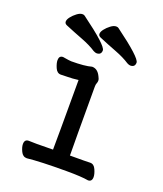

<svg xmlns="http://www.w3.org/2000/svg" viewBox="-136 -808 771 909"><g transform="rotate(20 250.0 -353.5)"><path d="M106.9 12.2Q86.9 12.2 76.9 -8.8Q66.9 -29.8 66.9 -44.9Q66.9 -68.8 87.9 -68.8L127.9 -67.9L210 -68.8Q210.9 -109.9 210.9 -419.9Q181.2 -416 158 -416Q134.8 -416 123 -415Q104 -415 94.5 -437Q85 -459 85 -474.1Q85 -497.1 105 -497.1Q139.2 -491.2 147.9 -491.2Q215.8 -491.2 250 -501Q277.8 -501 293 -469.2Q299.8 -457 299.8 -449Q299.8 -440.9 296.9 -434.6Q293.9 -428.2 293.9 -416Q293.9 -128.9 294.9 -69.8Q383.8 -69.8 397 -70.8Q416 -70.8 425.5 -48.8Q435.1 -26.9 435.1 -12.2Q435.1 11.2 415 11.2Q379.9 4.9 304.2 4.9Q171.9 4.9 106.9 12.2ZM247.1 -567.9Q241.2 -567.9 231 -573.2Q201.2 -592.8 158.7 -608.9Q116.2 -625 70.8 -644Q59.1 -648.9 59.1 -659.2Q59.1 -669.9 69.6 -683.3Q80.1 -696.8 95 -708Q109.9 -719.2 122.1 -719.2Q129.9 -719.2 133.8 -715.8Q271 -615.2 271 -590.8Q271 -567.9 247.1 -567.9ZM417 -567.9Q411.1 -567.9 400.9 -573.2Q371.1 -592.8 328.6 -608.9Q286.1 -625 241.2 -644Q229 -648.9 229 -659.2Q229 -669.9 239.5 -683.3Q250 -696.8 264.9 -708Q279.8 -719.2 292 -719.2Q299.8 -719.2 304.2 -715.8Q440.9 -615.2 440.9 -590.8Q440.9 -567.9 417 -567.9Z"/></g></svg>

Font: LXGW WenKai Mono GB Screen
Style: Regular
Weight: 400
Monospace: yes
Designer: LXGW / Fontworks Inc.
Foundry: LXGW / Fontworks Inc.
Version: Version 1.510;January 18,2025